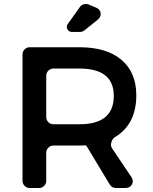

<svg xmlns="http://www.w3.org/2000/svg" viewBox="-20 -935 763 955"><path d="M400 -784Q389 -776 378 -776H339Q322 -776 315 -790Q308 -804 318 -817L378 -901Q384 -910 396.5 -913.5Q409 -917 420 -913L458 -897Q478 -889 480.5 -870Q483 -851 466 -837ZM556 0Q537 0 526 -17L411 -208Q407 -212 404 -212Q395 -211 376 -211H245Q231 -211 220.5 -200.5Q210 -190 210 -176V-35Q210 -21 199.5 -10.5Q189 0 175 0H127Q113 0 102.5 -10.5Q92 -21 92 -35V-665Q92 -679 102.5 -689.5Q113 -700 127 -700H376Q510 -700 584 -637.5Q658 -575 658 -461Q658 -317 552 -253Q539 -245 534 -227.5Q529 -210 537 -198L633 -55Q646 -36 636.5 -18Q627 0 604 0ZM210 -352Q210 -338 220.5 -327.5Q231 -317 245 -317H376Q546 -317 546 -458Q546 -594 376 -594H245Q231 -594 220.5 -583.5Q210 -573 210 -559Z"/></svg>

Font: Trueno
Style: Round
Weight: 400
Designer: Julieta Ulanovsky, Jasper
Foundry: Julieta Ulanovsky, Cannot Into Space Fonts
Version: Version 3.001